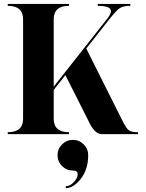

<svg xmlns="http://www.w3.org/2000/svg" viewBox="-20 -684 743 979"><path d="M429.7 107.4Q429.7 179.7 392.1 227.5Q354.5 275.4 315.4 275.4V265.6Q336.9 265.6 356.4 244.6Q376 223.6 376 205.1Q376 185.5 351.6 185.5Q319.3 185.5 296.4 162.6Q273.4 139.6 273.4 107.4Q273.4 75.2 296.4 52.2Q319.3 29.3 351.6 29.3Q383.8 29.3 406.7 52.2Q429.7 75.2 429.7 107.4ZM19.5 -664.1H332V-654.3Q253.9 -654.3 253.9 -585.9V-242.2L529.3 -591.8Q545.9 -614.3 545.9 -627Q545.9 -654.3 478.5 -654.3V-664.1H644.5V-654.3Q611.3 -654.3 593.3 -644Q575.2 -633.8 539.1 -587.9L419.9 -436.5L600.6 -76.2Q623 -29.3 637.2 -19.5Q651.4 -9.8 683.6 -9.8V0H498Q460.9 0 428.7 -72.3L313.5 -300.8L253.9 -225.6V-78.1Q253.9 -9.8 332 -9.8V0H19.5V-9.8Q97.7 -9.8 97.7 -78.1V-585.9Q97.7 -654.3 19.5 -654.3Z"/></svg>

Font: spinwerad
Style: Bold
Weight: 700
Width: 7
Version: Version 0.3